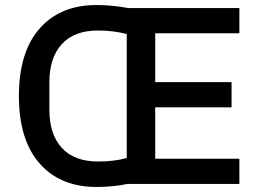

<svg xmlns="http://www.w3.org/2000/svg" viewBox="-20 -730 1030 762"><path d="M930 0H486Q428 12 363 12Q219 12 137 -81.5Q55 -175 55 -349Q55 -523 137 -616.5Q219 -710 363 -710Q426 -710 489 -698H930V-598H596V-404H899V-304H596V-100H930ZM369 -89Q434 -89 483 -103V-595Q429 -609 369 -609Q275 -609 225.5 -555Q176 -501 176 -404V-294Q176 -197 225.5 -143Q275 -89 369 -89Z"/></svg>

Font: IBM Plex Sans Medm
Style: Regular
Weight: 500
Designer: Mike Abbink, Paul van der Laan, Pieter van Rosmalen
Foundry: Bold Monday
Version: Version 3.005